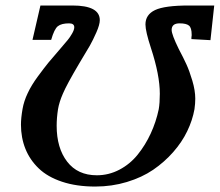

<svg xmlns="http://www.w3.org/2000/svg" viewBox="-20 -666 799 698"><path d="M231 -581.1Q203.6 -581.1 190.4 -570.8Q177.2 -560.5 166 -521H98.1L127 -646H243.2Q342.8 -646 342.8 -592.8Q342.8 -576.7 330.6 -548.8Q318.4 -521 306.6 -500L269 -437Q222.2 -357.9 208.5 -325.2Q195.3 -294.9 190.9 -269Q186 -237.3 186 -209Q186 -127.9 224.1 -78.4Q262.2 -28.8 332 -28.8Q375.5 -28.8 414.1 -49.1Q452.6 -69.3 480.5 -103.8Q508.3 -138.2 527.8 -180.4Q547.4 -222.7 557.1 -269Q561 -292 561 -325.2Q561 -393.1 528.8 -491.2Q508.8 -552.2 508.8 -577.1Q508.8 -612.8 543.7 -629.4Q578.6 -646 667 -646H758.8L745.1 -520L675.8 -523.9Q675.8 -526.9 676 -530.8Q676.3 -534.7 676.8 -537.1V-540Q676.8 -564.9 667 -573Q657.2 -581.1 632.8 -581.1Q604 -581.1 604 -557.1Q604 -540.5 629.9 -487.8Q647 -455.6 657.7 -432.1Q668.5 -408.7 679.2 -372.8Q689.9 -336.9 689.9 -307.1Q689.9 -290 687 -269Q679.7 -228.5 660.6 -189Q641.6 -149.4 609.6 -113Q577.6 -76.7 536.9 -48.8Q496.1 -21 441.4 -4.4Q386.7 12.2 326.2 12.2Q257.8 12.2 205.3 -5.4Q152.8 -22.9 120.6 -54Q88.4 -85 72.3 -125.2Q56.2 -165.5 56.2 -212.9Q56.2 -237.3 62 -270Q66.9 -298.3 80.6 -327.1Q94.2 -356.4 117.7 -388.2Q141.1 -419.9 156.2 -438.5L199.2 -488.8L226.1 -520.5Q233.9 -529.8 241.9 -543.7Q250 -557.6 250 -566.9Q250 -581.1 231 -581.1Z"/></svg>

Font: Linux Libertine G
Style: Semibold Italic
Weight: 600
Italic angle: -11.5°
Designer: Philipp H. Poll
Foundry: Philipp H. Poll
Version: Version 5.1.1